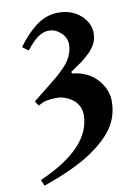

<svg xmlns="http://www.w3.org/2000/svg" viewBox="-97 -794 740 1026"><g transform="rotate(-10 273.0 -281.0)"><path d="M46 135Q332 10 332 -170Q332 -198 318.5 -221Q305 -244 285 -257Q265 -270 245.5 -276.5Q226 -283 210 -283Q174 -283 152 -278.5Q130 -274 104 -259L87 -284L186 -363Q212 -384 226 -396Q240 -408 261 -429Q282 -450 293 -467Q304 -484 312 -507Q320 -530 320 -553Q320 -589 291 -616.5Q262 -644 225 -644Q196 -644 167 -624Q138 -604 102 -558L70 -582Q94 -615 117 -639.5Q140 -664 167.5 -685.5Q195 -707 226.5 -718.5Q258 -730 292 -730Q364 -730 412 -688Q460 -646 460 -588Q460 -560 448 -535Q436 -510 412 -486.5Q388 -463 365 -446.5Q342 -430 306 -406L309 -397Q394 -388 443 -334Q492 -280 492 -215Q492 -140 455 -80Q418 -20 332 40Q238 106 60 168Z"/></g></svg>

Font: Old Standard TT
Style: Bold
Weight: 700
Designer: Alexey Kryukov <alexios@thessalonica.org.ru>
Version: Version 2.2